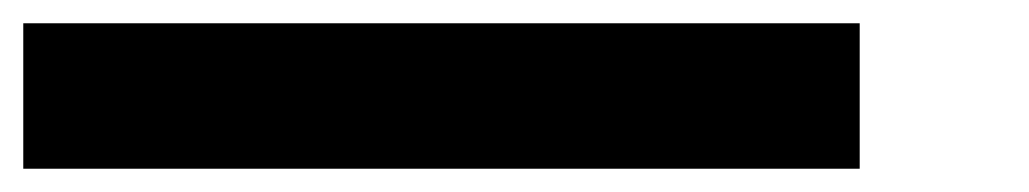

<svg xmlns="http://www.w3.org/2000/svg" viewBox="-20 -520 884 165"><path d="M718.8 -500V-375H0V-500Z"/></svg>

Font: CraftyPE
Style: Regular
Weight: 400
Designer: Erek Butcher
Foundry: Haunted Coop
Version: Version 0.018;April 4, 2024;FontCreator 15.0.0.2962 64-bit